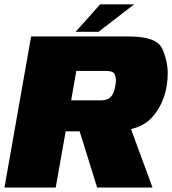

<svg xmlns="http://www.w3.org/2000/svg" viewBox="-57 -838 770 858"><path d="M82 -675H519.5Q644 -675 668.2 -620Q692.5 -565 692.5 -510Q692.5 -485 688.5 -458Q675 -370 619.5 -310.5Q587 -275.5 528.5 -261L624.5 0H377L299 -251H236.5L192 0H-37ZM393 -389.5Q424 -389.5 438.5 -405.2Q453 -421 458.5 -455Q461 -469 461 -480Q461 -495.5 454 -508.2Q447 -521 416 -521H284L261 -389.5ZM390.5 -818.5H542.5L383.5 -696H281Z"/></svg>

Font: Rudi
Style: Regular
Weight: 400
Italic angle: -10°
Designer: Tyler Finck
Foundry: Etcetera Type Company
Version: Version 1.111; ttfautohint (v1.8.4)